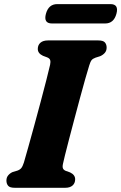

<svg xmlns="http://www.w3.org/2000/svg" viewBox="-20 -892 576 912"><path d="M279.5 -115.5Q275.5 -99 279.5 -91.2Q283.5 -83.5 293.5 -80L313 -73Q337 -61.5 337 -40.5Q337 -22 324.8 -11Q312.5 0 290 0H50.5Q26.5 0 18.5 -9.8Q10.5 -19.5 10.5 -34.5Q10.5 -49.5 19.5 -59.8Q28.5 -70 40.5 -75L62.5 -81.5Q75 -86 81.2 -93.8Q87.5 -101.5 93.5 -120Q101 -145.5 114 -192Q127 -238.5 142.5 -295Q158 -351.5 173 -408Q188 -464.5 200 -511.2Q212 -558 218 -584.5Q221 -598.5 218.2 -606.8Q215.5 -615 204 -619.5L184 -627Q159.5 -638.5 159.5 -659.5Q159.5 -678 172 -689Q184.5 -700 208.5 -700H446.5Q470.5 -700 478.5 -690.2Q486.5 -680.5 486.5 -666Q486.5 -650.5 477.5 -640.5Q468.5 -630.5 455.5 -625L433.5 -618Q421 -613.5 415.2 -606.5Q409.5 -599.5 404 -581.5Q396.5 -558 385 -517.2Q373.5 -476.5 360 -426.5Q346.5 -376.5 333 -325.5Q319.5 -274.5 307.8 -229.8Q296 -185 288.5 -154.2Q281 -123.5 279.5 -115.5ZM198 -826Q210.5 -872.5 252 -872.5H504.5Q545.5 -872.5 533 -826.5Q520.5 -780.5 479.5 -780.5H227Q186 -780.5 198 -826Z"/></svg>

Font: Fraunces 9pt S050
Style: Bold Italic
Weight: 700
Italic angle: -16°
Version: Version 1.000; ttfautohint (v1.8.3)